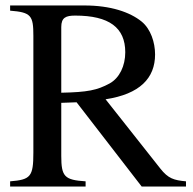

<svg xmlns="http://www.w3.org/2000/svg" viewBox="-20 -682 707 702"><path d="M204 -583C204 -618 221 -625 255 -625C379 -625 438 -581 438 -491C438 -441 417 -397 381 -377C335 -352 300 -345 204 -343ZM660 0V-19C616 -23 595 -29 566 -66L366 -319C491 -338 547 -396 547 -483C547 -527 531 -576 498 -603C455 -638 384 -662 289 -662H17V-643C94 -637 102 -625 102 -551V-124C102 -36 92 -25 17 -19V0H293V-19C216 -24 204 -36 204 -112V-306L260 -308L498 0Z"/></svg>

Font: XITS Math
Style: Regular
Weight: 400
Designer: MicroPress Inc., with final additions and corrections provided by Coen Hoffman, Elsevier (retired)
Version: Version 1.302